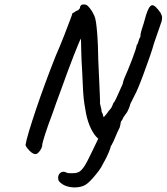

<svg xmlns="http://www.w3.org/2000/svg" viewBox="-20 -656 738 850"><path d="M367 156Q352 169 327.5 172.5Q303 176 279 169.5Q255 163 240 145Q235 130 239.5 119.5Q244 109 254 105.5Q264 102 276 109Q287 112 310 110.5Q333 109 346 90Q355 80 366.5 57.5Q378 35 391 8Q404 -19 415 -42Q398 -56 383.5 -85Q369 -114 361 -153Q357 -175 353.5 -197Q350 -219 348 -251Q346 -283 344 -335Q340 -397 339.5 -439Q339 -481 338 -485Q337 -485 328.5 -464.5Q320 -444 307 -411.5Q294 -379 280 -340.5Q266 -302 252.5 -265Q239 -228 228.5 -199.5Q218 -171 214 -158Q192 -100 180.5 -64Q169 -28 167 -17Q168 -9 163 1Q158 11 151.5 18Q145 25 139 26Q130 27 119.5 19Q109 11 101.5 1Q94 -9 93 -14Q96 -34 108.5 -75.5Q121 -117 139.5 -172Q158 -227 180.5 -288Q203 -349 226 -407Q247 -455 263.5 -497.5Q280 -540 290.5 -568Q301 -596 301 -598Q306 -599 311.5 -603.5Q317 -608 321 -609Q326 -610 329 -614Q332 -618 334 -620Q333 -625 337 -630.5Q341 -636 347 -636Q360 -638 369 -629.5Q378 -621 388 -605Q393 -596 397.5 -586.5Q402 -577 405 -557.5Q408 -538 411 -499Q414 -460 415 -392Q417 -345 419 -303.5Q421 -262 422 -234.5Q423 -207 423 -204Q421 -201 425.5 -185.5Q430 -170 430 -161Q436 -151 436.5 -144.5Q437 -138 440 -138Q440 -138 447.5 -146.5Q455 -155 462 -166Q472 -175 477 -187.5Q482 -200 482 -200Q487 -204 494.5 -220.5Q502 -237 510 -255Q518 -273 523 -284Q526 -300 531.5 -312Q537 -324 541 -334Q542 -336 549 -353Q556 -370 564.5 -392Q573 -414 579 -432.5Q585 -451 585 -456Q590 -461 593 -473Q596 -485 602 -495Q601 -504 606 -520.5Q611 -537 616 -552Q627 -595 636 -614Q645 -633 654 -633Q661 -633 670 -624.5Q679 -616 691 -599Q697 -586 697.5 -581.5Q698 -577 696 -563L662 -465Q655 -439 642.5 -403.5Q630 -368 617 -332.5Q604 -297 593 -270.5Q582 -244 577 -236L557 -196Q554 -183 548.5 -171.5Q543 -160 543 -160Q543 -160 537.5 -152.5Q532 -145 526 -136Q523 -127 515 -117Q514 -111 513 -104.5Q512 -98 510 -92Q506 -85 499 -69Q492 -53 486 -38.5Q480 -24 477 -20Q476 -16 473 -12.5Q470 -9 470 -6Q470 -3 461 19.5Q452 42 435 71Q430 83 417 100.5Q404 118 390 133.5Q376 149 367 156Z"/></svg>

Font: Caveat Medium
Style: Regular
Weight: 500
Designer: Pablo Impallari
Foundry: Pablo Impallari
Version: Version 2.000